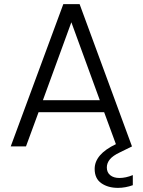

<svg xmlns="http://www.w3.org/2000/svg" viewBox="-20 -710 692 931"><path d="M559 153Q590 153 624 139V188Q588 201 552 201Q504 201 471.5 178.5Q439 156 439 109Q439 38 542 -11L485 -166H167L106 0H32L287 -690H366L620 0L561 29Q527 45 512.5 63Q498 81 498 102Q498 126 514.5 139.5Q531 153 559 153ZM464 -224 326 -602 188 -224Z"/></svg>

Font: A Bank Premium Light
Style: Regular
Weight: 300
Designer: Ninad Kale (Devanagari), Jonny Pinhorn (Latin), Htun Naung (Myanmar)
Foundry: Indian Type Foundry
Version: 4.004